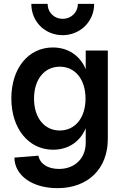

<svg xmlns="http://www.w3.org/2000/svg" viewBox="-20 -763 652 999"><path d="M279 216C438 216 541 115 541 -40V-500H426V-403C397 -473 335 -516 255 -516C127 -516 39 -407 39 -251C39 -94 129 16 256 16C336 16 397 -26 426 -96V-20C426 61 369 116 287 116C229 116 188 90 180 47L55 57C56 150 148 216 279 216ZM291 -84C211 -84 157 -150 157 -250C157 -350 211 -416 291 -416C371 -416 425 -350 425 -250C425 -150 371 -84 291 -84ZM306 -580C395 -580 470 -649 470 -743H385C385 -697 349 -665 306 -665C263 -665 228 -697 228 -743H143C143 -649 215 -580 306 -580Z"/></svg>

Font: Uncut Sans Semibold
Style: Regular
Weight: 600
Designer: Kasper Nordkvist
Foundry: UNCUT.wtf
Version: Version 1.304;Glyphs 3.2 (3246)